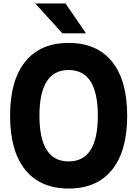

<svg xmlns="http://www.w3.org/2000/svg" viewBox="-20 -1066 790 1105"><path d="M375 19Q212 19 125 -89Q38 -197 38 -400Q38 -603 125 -711Q212 -819 375 -819Q538 -819 625 -711Q712 -603 712 -400Q712 -197 625 -89Q538 19 375 19ZM375 -137Q459 -137 501 -202.5Q543 -268 543 -400Q543 -532 501 -597.5Q459 -663 375 -663Q291 -663 249 -597.5Q207 -532 207 -400Q207 -268 249 -202.5Q291 -137 375 -137ZM475 -874H339L183 -1046H357Z"/></svg>

Font: Martian Mono SemiExpanded SemiExpanded
Style: Bold
Weight: 700
Width: 6
Monospace: yes
Version: Version 1.000